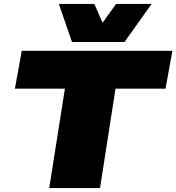

<svg xmlns="http://www.w3.org/2000/svg" viewBox="-20 -959 899 979"><path d="M824 -507H569L490 0H231L311 -507H56L91 -700H859ZM753 -939 615 -745H347L280 -939H461L503 -843L572 -939Z"/></svg>

Font: Georama Expanded Black
Style: Italic
Weight: 900
Width: 7
Italic angle: -9°
Designer: Jean-Baptiste Levee
Foundry: Production Type
Version: Version 1.000